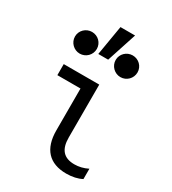

<svg xmlns="http://www.w3.org/2000/svg" viewBox="-215 -1007 1009 1128"><g transform="rotate(30 290.0 -442.5)"><path d="M324 -540H83V-465H240V-181C240 -56 301 10 417 10C457 10 493 2 521 -13V-83C491 -68 461 -61 431 -61C359 -61 324 -100 324 -181ZM59 -714C59 -673 93 -640 133 -640C174 -640 207 -673 207 -714C207 -755 174 -787 133 -787C93 -787 59 -755 59 -714ZM335 -714C335 -673 369 -640 409 -640C450 -640 483 -673 483 -714C483 -755 450 -787 409 -787C369 -787 335 -755 335 -714ZM362 -895H263L229 -693H296Z"/></g></svg>

Font: CommitMono-dimboump
Style: Regular
Weight: 400
Monospace: yes
Designer: Eigil Nikolajsen
Foundry: Eigil Nikolajsen
Version: Version 1.143